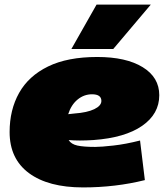

<svg xmlns="http://www.w3.org/2000/svg" viewBox="-20 -809 724 839"><path d="M613 -22Q549 -6 481 2Q413 10 343 10Q191 10 106.5 -52.5Q22 -115 22 -232Q22 -329 63.5 -403Q105 -477 190 -518.5Q275 -560 405 -560Q531 -560 603.5 -515.5Q676 -471 676 -393Q676 -311 601 -259Q526 -207 388 -197Q356 -195 329 -195Q302 -195 280 -197Q291 -179 318 -173Q345 -167 396 -167Q422 -167 475.5 -173Q529 -179 592 -195ZM382 -397Q347 -397 319 -374Q291 -351 278 -310Q285 -311 291.5 -311.5Q298 -312 305 -313Q361 -317 392 -332Q423 -347 423 -368Q423 -397 382 -397ZM292 -595 402 -789H639L475 -595Z"/></svg>

Font: Georama Extended Black
Style: Italic
Weight: 900
Width: 7
Italic angle: -9°
Designer: Jean-Baptiste Levee
Foundry: Production Type
Version: Version 1.000